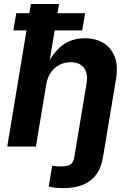

<svg xmlns="http://www.w3.org/2000/svg" viewBox="-20 -748 663 980"><path d="M303.9 212.2Q282 212.2 262.5 210Q243 207.9 228.8 203.8L246.3 98.2Q257.1 99.7 268 100.6Q279 101.4 289.3 101.4Q324.4 101.4 339.7 91.1Q354.9 80.8 358.6 57.7L368.2 0H514.7L505 57.7Q491.9 134.9 441.1 173.6Q390.3 212.2 303.9 212.2ZM215.8 -316.1 163.4 0H17L137.6 -727.5H281.4L228.6 -409.6H216.6Q238.8 -455.6 266.9 -487.5Q294.9 -519.3 330.8 -536Q366.7 -552.7 412.2 -552.7Q469 -552.7 508.7 -528.1Q548.4 -503.4 565.8 -457.3Q583.2 -411.3 572.5 -347.2L514.9 0H368.2L421.7 -321.7Q430.4 -373 408.5 -401.7Q386.6 -430.4 340.5 -430.4Q309.8 -430.4 283.6 -416.9Q257.5 -403.3 239.6 -378Q221.7 -352.6 215.8 -316.1ZM48.3 -592.7 63 -680.7H414.3L399.6 -592.7Z"/></svg>

Font: Inter Variable
Style: Italic
Weight: 400
Italic angle: -9.39999°
Designer: Rasmus Andersson
Foundry: rsms
Version: Version 4.001;git-9221beed3